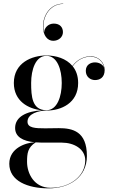

<svg xmlns="http://www.w3.org/2000/svg" viewBox="-20 -774 622 1054"><path d="M325.5 -597.5C325.5 -623.5 309.5 -644.5 275 -644.5C243.5 -644.5 221.5 -618.5 222.5 -595.5C204 -667 246.5 -752.5 327 -752.5V-754C255 -754 216 -689.5 216 -629.5C216 -579 240.5 -550 272 -550C302.5 -550 325.5 -571 325.5 -597.5ZM63 -71.5C63 -23.5 104 0.5 170.5 7C123.5 9 31 37.5 31 125C31 219.5 132 260 247 260C359 260 457 200.5 457 82C457 -53.5 378 -70.5 303 -70.5C274.5 -70.5 263 -69.5 228 -69.5C173.5 -69.5 131 -71.5 131 -106C131 -150 192 -167 235 -167C316 -167 409 -208 409 -318.5C409 -357.5 397.5 -387.5 379 -410.5C407 -450 447 -463 476.5 -463C520.5 -463 546 -433 551.5 -402C544.5 -421.5 522 -431.5 501.5 -431.5C477.5 -431.5 451 -418.5 451 -385C451 -352 476.5 -334.5 501.5 -334.5C526.5 -334.5 554.5 -347 554.5 -389.5C554.5 -427.5 525.5 -465 476.5 -465C448 -465 406.5 -452 377.5 -412C343.5 -453 287 -469.5 235 -469.5C154 -469.5 56 -429 56 -318.5C56 -219 135 -176 210 -168.5C127 -163.5 63 -134 63 -71.5ZM151 -318.5C151 -392.5 176 -467.5 235 -467.5C294 -467.5 319 -392.5 319 -318.5C319 -244.5 294 -169 235 -169C156 -169 151 -244.5 151 -318.5ZM128.5 114.5C128.5 68 132 35.5 176 7.5C187 8.5 199 9 211.5 9H320C385 9 448 43 448 106.5C448 193.5 363.5 257 257.5 257C167 257 128.5 178 128.5 114.5Z"/></svg>

Font: Bodoni* 96pt
Style: Regular
Weight: 400
Version: Version 2.3